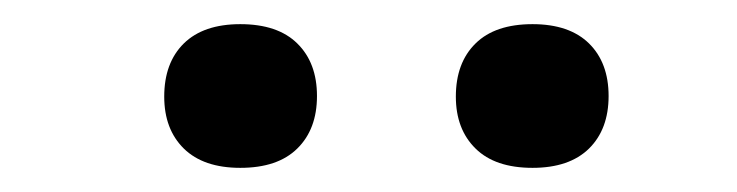

<svg xmlns="http://www.w3.org/2000/svg" viewBox="-20 -790 610 159"><path d="M421 -651Q390 -651 373.8 -667Q357.5 -683 357.5 -710Q357.5 -738 373.8 -754Q390 -770 421 -770Q451.5 -770 467.8 -754Q484 -738 484 -710.5Q484 -683 467.8 -667Q451.5 -651 421 -651ZM179 -651Q148.5 -651 132.2 -667Q116 -683 116 -710Q116 -738 132.2 -754Q148.5 -770 179 -770Q210 -770 226.2 -754Q242.5 -738 242.5 -710.5Q242.5 -683 226.2 -667Q210 -651 179 -651Z"/></svg>

Font: Encode Sans SC SemiExpanded Medium
Style: Regular
Weight: 500
Width: 6
Designer: Multiple Designers
Foundry: Impallari Type
Version: Version 3.002